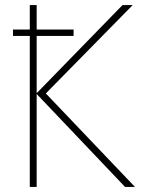

<svg xmlns="http://www.w3.org/2000/svg" viewBox="-20 -734 584 754"><path d="M31 -593V-618H269V-593ZM510 0H471L124 -365V0H97V-714H124V-368L461 -714H501L160 -367Z"/></svg>

Font: Noto Sans Display Thin
Style: Regular
Weight: 250
Designer: Monotype Design Team
Foundry: Monotype Imaging Inc.
Version: Version 1.900